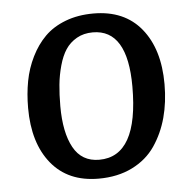

<svg xmlns="http://www.w3.org/2000/svg" viewBox="-44 -567 627 625"><g transform="rotate(-5 269.5 -254.5)"><path d="M44.9 -234.9Q44.9 -281.2 52.7 -322.5Q60.5 -363.8 78.9 -400.9Q97.2 -438 124 -464.8Q150.9 -491.7 191.7 -507.3Q232.4 -522.9 283.2 -522.9Q384.3 -522.9 439.2 -455.6Q494.1 -388.2 494.1 -273.9Q494.1 -214.8 480.5 -164.6Q466.8 -114.3 439 -73.5Q411.1 -32.7 363.8 -9.3Q316.4 14.2 253.9 14.2Q154.3 14.2 99.6 -53Q44.9 -120.1 44.9 -234.9ZM261.2 -46.9Q389.2 -46.9 389.2 -274.9Q389.2 -461.9 275.9 -461.9Q246.1 -461.9 223.4 -449Q200.7 -436 187 -415.3Q173.3 -394.5 164.8 -363.8Q156.2 -333 153.1 -301.5Q149.9 -270 149.9 -231.9Q149.9 -145.5 177 -96.2Q204.1 -46.9 261.2 -46.9Z"/></g></svg>

Font: Literata Book Medium
Style: Italic
Weight: 500
Italic angle: -3°
Designer: Latin by Veronika Burian and Jose Scaglione. Greek by Irene Vlachou. Cyrillic by Vera Evstafieva
Foundry: TypeTogether
Version: Version 1.003;PS 001.003;hotconv 1.0.88;makeotf.lib2.5.64775